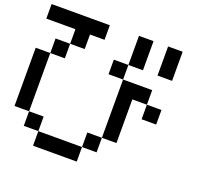

<svg xmlns="http://www.w3.org/2000/svg" viewBox="-149 -1070 1299 1239"><g transform="rotate(20 500.0 -450.0)"><path d="M0 -200V-600H100V-200ZM0 -800V-900H400V-800H300V-700H200V-800ZM900 -500V-400H800V-500ZM900 -700H800V-900H900ZM200 -200V-100H100V-200ZM200 -100H500V0H200ZM200 -700V-600H100V-700ZM600 -200V-100H500V-200ZM600 -700V-600H500V-700ZM600 -600H800V-500H700V-200H600ZM600 -900H700V-700H600Z"/></g></svg>

Font: Galmuri9 Regular
Style: Regular
Weight: 400
Designer: Lee Minseo (quiple)
Version: Version 2.399;hotconv 1.1.1;makeotfexe 2.6.0 DEVELOPMENT